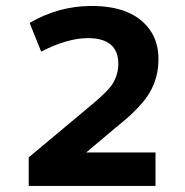

<svg xmlns="http://www.w3.org/2000/svg" viewBox="-20 -613 610 633"><path d="M77.6 -537.6Q174.3 -593.3 280.8 -593.3Q416 -593.8 472.7 -516.6Q502.9 -475.6 502.4 -416.5Q502.4 -333 445.3 -269.5Q418 -239.3 393.1 -218.5Q368.2 -197.8 366.2 -196Q364.3 -194.3 362.3 -192.9L264.2 -110.4H492.7V0H74.7V-94.2L282.2 -267.6Q338.4 -314.5 352.1 -337.9Q370.1 -368.7 370.1 -402.3Q370.1 -487.3 269.5 -487.3Q202.6 -487.3 115.7 -442.9Z"/></svg>

Font: Dhyana
Style: Bold
Weight: 700
Foundry: Vernon Adams
Version: Version 1.002; ttfautohint (v0.8.51-6076)